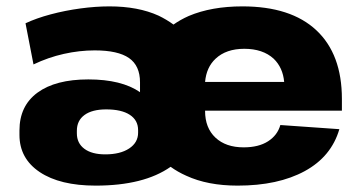

<svg xmlns="http://www.w3.org/2000/svg" viewBox="-20 -571 1136 602"><path d="M280 11Q168 11 104.5 -31.5Q41 -74 41 -148V-162Q41 -239 97.5 -280.5Q154 -322 257 -322Q309 -322 349.5 -312Q390 -302 419 -282V-313Q419 -365 384.5 -389Q350 -413 277 -413Q229 -413 180 -402Q131 -391 85 -369L60 -498Q94 -514 139 -526Q184 -538 232 -544.5Q280 -551 323 -551Q413 -551 477 -522Q502 -510 524 -494Q545 -509 572 -521Q643 -551 740 -551Q892 -551 972 -476Q1052 -401 1052 -261V-224H623V-223Q623 -170 655.5 -139.5Q688 -109 744 -109Q791 -109 820.5 -128Q850 -147 859 -179L1044 -166Q1019 -80 935.5 -34.5Q852 11 725 11Q631 11 564 -20Q537 -32 515 -48Q431 11 280 11ZM310 -87Q357 -87 385 -105.5Q413 -124 413 -155V-163Q413 -194 387 -211Q361 -228 313 -228Q269 -228 245 -210.5Q221 -193 221 -161V-153Q221 -122 244.5 -104.5Q268 -87 310 -87ZM623 -314H871Q867 -359 838 -387Q804 -418 746 -418Q689 -418 656 -387Q627 -360 623 -314Z"/></svg>

Font: Pathway Extreme 8pt Thin 12pt ExtraBold
Style: Regular
Weight: 800
Version: Version 1.001;gftools[0.9.26]